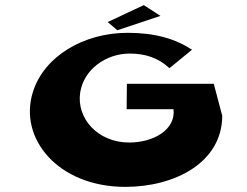

<svg xmlns="http://www.w3.org/2000/svg" viewBox="-20 -712 965 749"><path d="M814 -385H475L474 -286H657C666 -206 579 -156 484 -156C361 -156 277 -251 293 -352C307 -441 393 -503 486 -503C544 -503 596 -488 641 -446L729 -518C665 -560 586 -584 478 -584C306 -584 151 -492 108 -352C52 -172 206 17 469 17C661 17 846 -77 847 -260ZM400 -626 438 -594 606 -650 541 -692Z"/></svg>

Font: Hussar Milosc
Style: Bold
Weight: 700
Foundry: Cannot Into Space Fonts
Version: Version 1.02